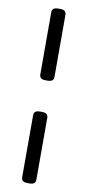

<svg xmlns="http://www.w3.org/2000/svg" viewBox="-100 -808 451 986"><g transform="rotate(10 125.0 -315.0)"><path d="M88 -421V-745Q88 -770 119 -770H131Q162 -770 162 -745V-421Q162 -396 131 -396H119Q88 -396 88 -421ZM88 115V-208Q88 -233 119 -233H131Q162 -233 162 -208V115Q162 140 131 140H119Q88 140 88 115Z"/></g></svg>

Font: Asap-Medium
Style: Regular
Weight: 500
Designer: Pablo Cosgaya
Foundry: Omnibus-Type
Version: Version 2.000; ttfautohint (v1.8)